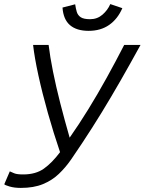

<svg xmlns="http://www.w3.org/2000/svg" viewBox="-20 -913 708 940"><path d="M82 7Q50 7 26.5 0Q3 -7 1 -11L28 -74Q37 -70 50 -64.5Q63 -59 94 -59Q155 -59 195 -87.5Q235 -116 274 -168Q242 -262 214.5 -359.5Q187 -457 168 -544Q149 -631 142 -693H218Q225 -635 239.5 -562.5Q254 -490 275 -408Q296 -326 321 -239Q366 -303 412 -377.5Q458 -452 502.5 -532.5Q547 -613 588 -693H668Q617 -600 570 -518Q523 -436 477 -361Q431 -286 382 -212Q355 -171 328 -132Q301 -93 268 -61.5Q235 -30 190 -11.5Q145 7 82 7ZM414 -762Q355 -762 322.5 -790Q290 -818 286 -876L348 -892Q351 -871 356 -854.5Q361 -838 375.5 -828.5Q390 -819 421 -819Q456 -819 481.5 -841Q507 -863 520 -893L579 -873Q556 -820 514.5 -791Q473 -762 414 -762Z"/></svg>

Font: Ubuntu Sans Mono
Style: Italic
Weight: 400
Italic angle: -13.5°
Monospace: yes
Designer: Dalton Maag Ltd
Foundry: Dalton Maag Ltd
Version: Version 1.006